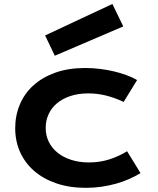

<svg xmlns="http://www.w3.org/2000/svg" viewBox="-20 -925 785 956"><path d="M55.7 -286.6Q55.7 -350.1 78.9 -405Q102.1 -460 146.7 -500.2Q191.4 -540.5 256.1 -563.5Q320.8 -586.4 403.8 -586.4Q439.9 -586.4 476.6 -582Q513.2 -577.6 547.1 -569.6Q581.1 -561.5 610.8 -550.5Q640.6 -539.6 662.6 -526.4L595.7 -417.5Q548.3 -439.5 506.1 -449.7Q463.9 -460 420.4 -460Q370.6 -460 331.1 -447Q291.5 -434.1 263.9 -410.9Q236.3 -387.7 221.9 -356.2Q207.5 -324.7 207.5 -287.6Q207.5 -250.5 222.9 -219Q238.3 -187.5 266.4 -164.8Q294.4 -142.1 334.2 -129.2Q374 -116.2 422.9 -116.2Q476.6 -116.2 524.2 -131.3Q571.8 -146.5 612.8 -171.9L679.7 -63Q653.8 -47.4 623.5 -33.9Q593.3 -20.5 558.8 -10.7Q524.4 -1 486.6 4.6Q448.7 10.3 408.2 10.3Q325.7 10.3 260.3 -12.2Q194.8 -34.7 149.4 -74.5Q104 -114.3 79.8 -168.5Q55.7 -222.7 55.7 -286.6ZM204.6 -748.5 539.6 -905.3 593.8 -793.5 252.9 -647.5Z"/></svg>

Font: Krona One
Style: Regular
Weight: 400
Version: Version 1.003